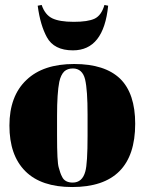

<svg xmlns="http://www.w3.org/2000/svg" viewBox="-20 -744 583 774"><path d="M333 -197C333 -122 330 -74 324 -53C324 -53 324 -53 324 -53C316 -23 299 -8 273 -8C273 -8 273 -8 273 -8C252 -8 237 -16 230 -32C230 -32 230 -32 230 -32C225 -41 221 -53 217 -68C212 -83 210 -126 210 -199C210 -199 210 -277 210 -277C210 -277 210 -277 210 -277C210 -338 213 -384 219 -414C219 -414 219 -414 219 -414C223 -433 230 -447 239 -456C248 -464 259 -468 274 -468C274 -468 274 -468 274 -468C299 -468 316 -453 323 -424C330 -394 333 -347 333 -282C333 -282 333 -197 333 -197C333 -197 333 -197 333 -197ZM271 10C271 10 271 10 271 10C440 10 525 -75 525 -245C525 -245 525 -245 525 -245C525 -326 505 -387 464 -427C423 -466 362 -486 279 -486C196 -486 132 -465 87 -422C41 -379 18 -317 18 -238C18 -158 39 -97 82 -54C125 -11 188 10 271 10ZM132 -721C139 -667 152 -625 169 -594C169 -594 169 -594 169 -594C188 -559 223 -541 274 -541C274 -541 274 -541 274 -541C357 -541 404 -601 416 -721C416 -721 401 -724 401 -724C401 -724 401 -724 401 -724C393 -696 380 -678 362 -669C343 -660 315 -656 277 -656C238 -656 210 -661 191 -670C172 -679 157 -697 148 -724C148 -724 132 -721 132 -721C132 -721 132 -721 132 -721Z"/></svg>

Font: Abril Fatface Utterance
Style: Regular
Weight: 500
Designer: Veronika Burian, Jos Scaglione
Foundry: TypeTogether
Version: ""